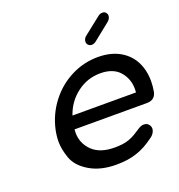

<svg xmlns="http://www.w3.org/2000/svg" viewBox="-134 -848 900 966"><g transform="rotate(-20 316.5 -365.5)"><path d="M529 -684 439 -612Q427 -603 416 -603Q403 -603 395 -613Q388 -622 391 -635Q394 -648 405 -656L496 -728Q507 -737 520 -737Q533 -737 539 -728Q547 -718 543.5 -705.5Q540 -693 529 -684ZM628 -275Q620 -233 575 -233H188Q187 -225 187 -216Q187 -158 228 -118Q269 -78 347 -78Q371 -78 389.5 -80.5Q408 -83 425 -89Q442 -95 459 -105Q476 -115 497 -129Q511 -137 523 -137Q544 -137 553 -120Q561 -106 554.5 -89.5Q548 -73 532 -62Q484 -26 439 -11Q392 6 326 6Q242 6 184 -28.5Q126 -63 108.5 -112Q91 -161 91 -202Q91 -232 98 -265Q115 -342 162.5 -404Q210 -466 278 -500.5Q346 -535 422 -535Q498 -535 550 -500.5Q602 -466 622 -404Q633 -370 633 -331Q633 -304 628 -275ZM405 -454Q336 -454 280.5 -412Q225 -370 202 -302H542Q543 -311 543 -320Q543 -375 508.5 -414.5Q474 -454 405 -454Z"/></g></svg>

Font: Sepalumica Med
Style: Italic
Weight: 500
Italic angle: -12°
Designer: Julieta Ulanovsky
Foundry: Julieta Ulanovsky
Version: Version 7.200